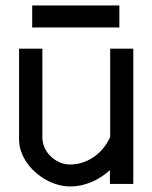

<svg xmlns="http://www.w3.org/2000/svg" viewBox="-20 -664 550 693"><path d="M461.1 -488.3H377.7V-169.8Q368.8 -149.3 354.4 -131.1Q340.1 -112.9 321.5 -99.5Q302.9 -86.1 280.5 -78.2Q258.2 -70.3 232.3 -70.3Q213.3 -70.3 195.4 -78.1Q177.5 -85.8 163.6 -99.1Q149.7 -112.3 141.3 -130.2Q132.9 -148.2 132.9 -168.6V-488.3H48.8V-160.6Q48.8 -138.1 56.3 -116.9Q63.7 -95.7 76.9 -76.8Q90.1 -57.9 107.8 -42.2Q125.5 -26.5 145.8 -15.1Q166.1 -3.8 188.5 2.6Q210.8 8.9 232.9 8.9Q255.6 8.9 275.7 4.2Q295.8 -0.5 313.9 -8.5Q332 -16.6 347.7 -27.3Q363.3 -38 376.7 -49.7V0H461.1ZM410.8 -644.2H96.2V-564.8H410.8Z"/></svg>

Font: SaysetthaMai Thin
Style: Regular
Weight: 100
Designer: John M. Durdin
Foundry: Lao Script for Windows
Version: Version 1.101